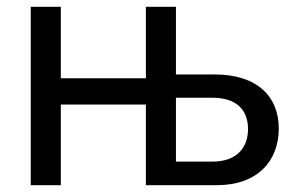

<svg xmlns="http://www.w3.org/2000/svg" viewBox="-20 -542 861 562"><path d="M70 0H158V-236H407V0H615C734 0 796 -71 796 -166C796 -260 732 -324 609 -324H495V-522H407V-313H158V-522H70ZM495 -69V-256H601C680 -256 706 -213 706 -164C706 -113 676 -69 602 -69Z"/></svg>

Font: FIGSv2-sans-serif Medium
Style: Regular
Weight: 500
Designer: Matt McInerney, Pablo Impallari, Rodrigo Fuenzalida,Mirko Velimirovic
Foundry: Matt McInerney, Pablo Impallari, Rodrigo Fuenzalida
Version: Version 4.021;hotconv 1.0.109;makeotfexe 2.5.65596